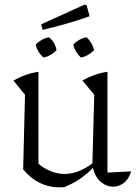

<svg xmlns="http://www.w3.org/2000/svg" viewBox="-20 -801 593 829"><path d="M80 -70 88 -392 38 -453Q91 -483 146 -491V-94Q199 -50 259 -50Q319 -50 379 -96L387 -392L336 -453Q388 -483 444 -491V-56L546 -61Q536 -27 514.5 -11Q493 5 469 5Q440 5 415.5 -15.5Q391 -36 381 -76Q327 -20 257 7Q248 8 237 8Q144 8 80 -70ZM164 -672 158 -696 345 -781 354 -778 367 -731Q317 -713 266 -698.5Q215 -684 164 -672ZM167 -553Q141 -577 134 -608Q145 -620 160.5 -629Q176 -638 192 -640Q219 -617 224 -584Q214 -573 198.5 -564Q183 -555 167 -553ZM329 -553Q304 -576 296 -608Q307 -620 322.5 -629Q338 -638 354 -640Q366 -629 374.5 -614.5Q383 -600 386 -584Q375 -573 360 -564Q345 -555 329 -553Z"/></svg>

Font: Piazzolla Light
Style: Regular
Weight: 300
Designer: Juan Pablo del Peral
Foundry: Huerta Tipografica
Version: Version 1.330